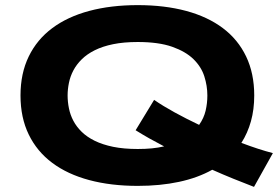

<svg xmlns="http://www.w3.org/2000/svg" viewBox="-20 -708 1086 750"><path d="M973.1 -335Q973.1 -280.3 960.2 -234.1Q947.3 -188 922.9 -149.9Q991.2 -124 1045.9 -109.9L972.2 22Q932.6 6.8 891.6 -9.8Q850.6 -26.4 809.1 -44.9Q752.4 -13.2 679.2 2.4Q606 18.1 518.1 18.1Q413.1 18.1 328.4 -4.6Q243.7 -27.3 184.1 -71.8Q124.5 -116.2 92.3 -182.4Q60.1 -248.5 60.1 -335Q60.1 -421.4 92.3 -487.5Q124.5 -553.7 184.1 -598.1Q243.7 -642.6 328.4 -665.3Q413.1 -688 518.1 -688Q623 -688 707.3 -665.3Q791.5 -642.6 850.6 -598.1Q909.7 -553.7 941.4 -487.5Q973.1 -421.4 973.1 -335ZM790 -335Q790 -372.6 778.1 -409.9Q766.1 -447.3 735.6 -477.1Q705.1 -506.8 652.3 -525.4Q599.6 -543.9 518.1 -543.9Q463.4 -543.9 421.9 -535.4Q380.4 -526.9 350.1 -511.7Q319.8 -496.6 299.3 -476.3Q278.8 -456.1 266.6 -432.9Q254.4 -409.7 249.3 -384.5Q244.1 -359.4 244.1 -335Q244.1 -310.1 249.3 -284.7Q254.4 -259.3 266.6 -236.1Q278.8 -212.9 299.3 -192.9Q319.8 -172.9 350.1 -158Q380.4 -143.1 421.9 -134.5Q463.4 -126 518.1 -126Q547.4 -126 572.8 -128.4Q598.1 -130.9 621.1 -136.2Q590.8 -151.9 562.7 -167.7Q534.7 -183.6 509.8 -199.2L582 -317.9Q616.7 -293.9 662.1 -269Q707.5 -244.1 757.8 -220.2Q776.4 -246.6 783.2 -275.6Q790 -304.7 790 -335Z"/></svg>

Font: Syncopate
Style: Bold
Weight: 700
Designer: Astigmatic (AOETI)
Foundry: Astigmatic (AOETI)
Version: Version 1.001 2011